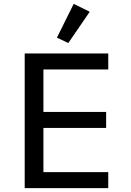

<svg xmlns="http://www.w3.org/2000/svg" viewBox="-20 -975 680 995"><path d="M108 0V-698H541V-615H205V-395H530V-312H205V-83H541V0ZM334 -752 275 -780 362 -955 445 -914Z"/></svg>

Font: Writer
Style: Regular
Weight: 400
Monospace: yes
Designer: Mike Abbink, Paul van der Laan, Pieter van Rosmalen
Foundry: Bold Monday
Version: Version 2.001 2020